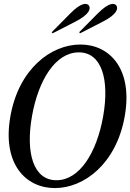

<svg xmlns="http://www.w3.org/2000/svg" viewBox="-20 -943 665 979"><path d="M260 16C408 16 573 -107 616 -350C659 -593 538 -716 390 -716C241 -716 76 -593 33 -350C-10 -107 111 16 260 16ZM143 -350C176 -537 264 -676 382 -676C499 -676 539 -537 506 -350C473 -163 385 -24 268 -24C150 -24 110 -163 143 -350ZM244 -779 248 -773 365 -833C437 -870 443 -899 434 -914C424 -929 395 -932 338 -874ZM384 -779 388 -773 505 -833C577 -870 583 -899 574 -914C564 -929 536 -932 478 -874Z"/></svg>

Font: RL Madena Oblique
Style: Regular
Weight: 400
Italic angle: -10°
Designer: I Kadek Wantara Putra
Foundry: Roughlines ID
Version: Version 1.000;Glyphs 3.1.2 (3151)